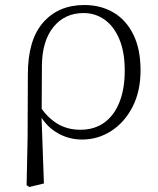

<svg xmlns="http://www.w3.org/2000/svg" viewBox="-20 -542 631 765"><path d="M86 196 90 5 91 -246Q91 -383 152 -452.5Q213 -522 316 -522Q382 -522 432.5 -492Q483 -462 511.5 -404Q540 -346 540 -262Q540 -178 508 -116Q476 -54 423 -20Q370 14 307 14Q250 14 202.5 -16Q155 -46 129 -103H126L139 -119Q168 -74 208 -49.5Q248 -25 300 -25Q356 -25 395.5 -53.5Q435 -82 456 -135Q477 -188 477 -261Q477 -335 455.5 -386Q434 -437 397 -463.5Q360 -490 313 -490Q238 -490 193 -434.5Q148 -379 147 -281L146 -97L145 -89L155 189L97 203Z"/></svg>

Font: Noto Serif TC
Style: Regular
Weight: 200
Designer: Ryoko NISHIZUKA 西塚涼子 (kana & ideographs); Frank Grießhammer (Latin, Greek & Cyrillic); Wenlong ZHANG 张文龙 (bopomofo); San
Foundry: Adobe
Version: Version 2.001;hotconv 1.1.0;makeotfexe 2.6.0